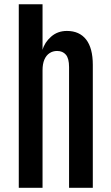

<svg xmlns="http://www.w3.org/2000/svg" viewBox="-20 -888 523 908"><path d="M68.8 0V-867.7H181.2V-652.3Q190.9 -687.5 221.7 -714.6Q252.4 -741.7 296.4 -741.7Q355.5 -741.7 387.2 -701.2Q418.9 -660.6 418.9 -581.1V0H306.6V-570.8Q306.6 -611.8 291.5 -629.4Q276.4 -647 250 -647Q230 -647 214.4 -636.7Q198.7 -626.5 189.9 -606.2Q181.2 -585.9 181.2 -555.7V0Z"/></svg>

Font: Antonio SemiBold
Style: Regular
Weight: 600
Designer: Vernon Adams
Foundry: Vernon Adams
Version: Version 1.002